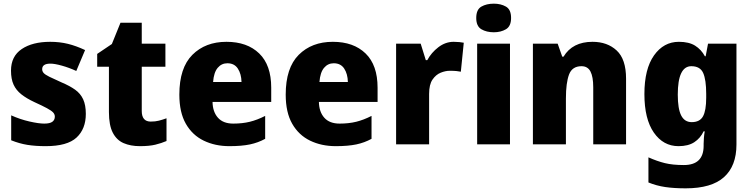

<svg xmlns="http://www.w3.org/2000/svg" viewBox="-20 -787 4099 1047"><path d="M448 -166Q448 -84 397.5 -37Q347 10 229 10Q173 10 129.5 3Q86 -4 41 -22V-158Q90 -136 140.5 -124.5Q191 -113 221 -113Q252 -113 265.5 -123Q279 -133 279 -151Q279 -164 269.5 -174Q260 -184 236 -197Q212 -210 168 -230Q125 -250 96.5 -272.5Q68 -295 54 -325.5Q40 -356 40 -402Q40 -480 98.5 -519.5Q157 -559 254 -559Q305 -559 350 -548Q395 -537 444 -514L396 -400Q357 -418 317.5 -429Q278 -440 255 -440Q210 -440 210 -410Q210 -398 218 -389Q226 -380 249 -368.5Q272 -357 315 -338Q360 -319 389.5 -298Q419 -277 433.5 -245.5Q448 -214 448 -166Z M802 -124Q827 -124 846.5 -129Q866 -134 888 -142V-18Q860 -6 827 2Q794 10 743 10Q692 10 654 -6.5Q616 -23 595 -63.5Q574 -104 574 -176V-423H510V-493L590 -547L637 -663H753V-549H882V-423H753V-182Q753 -124 802 -124Z M1215 -559Q1328 -559 1393.5 -495.5Q1459 -432 1459 -309V-231H1139Q1140 -177 1168.5 -145Q1197 -113 1252 -113Q1302 -113 1342.5 -123Q1383 -133 1426 -155V-30Q1388 -9 1343 0.5Q1298 10 1231 10Q1153 10 1091 -20Q1029 -50 993.5 -112Q958 -174 958 -271Q958 -417 1029 -488Q1100 -559 1215 -559ZM1220 -442Q1188 -442 1167 -417Q1146 -392 1142 -340H1297Q1296 -384 1277 -413Q1258 -442 1220 -442Z M1795 -559Q1908 -559 1973.5 -495.5Q2039 -432 2039 -309V-231H1719Q1720 -177 1748.5 -145Q1777 -113 1832 -113Q1882 -113 1922.5 -123Q1963 -133 2006 -155V-30Q1968 -9 1923 0.5Q1878 10 1811 10Q1733 10 1671 -20Q1609 -50 1573.5 -112Q1538 -174 1538 -271Q1538 -417 1609 -488Q1680 -559 1795 -559ZM1800 -442Q1768 -442 1747 -417Q1726 -392 1722 -340H1877Q1876 -384 1857 -413Q1838 -442 1800 -442Z M2454 -559Q2469 -559 2485 -557.5Q2501 -556 2509 -554L2493 -396Q2483 -398 2469.5 -399.5Q2456 -401 2432 -401Q2409 -401 2383 -390.5Q2357 -380 2338.5 -353Q2320 -326 2320 -275V0H2140V-549H2274L2302 -459H2310Q2332 -500 2370.5 -529.5Q2409 -559 2454 -559Z M2673 -767Q2711 -767 2739 -751Q2767 -735 2767 -689Q2767 -644 2739 -627.5Q2711 -611 2673 -611Q2633 -611 2605 -627.5Q2577 -644 2577 -689Q2577 -735 2605 -751Q2633 -767 2673 -767ZM2761 -549V0H2582V-549Z M3211 -559Q3292 -559 3343 -511.5Q3394 -464 3394 -358V0H3215V-311Q3215 -368 3200 -397Q3185 -426 3151 -426Q3100 -426 3083 -380.5Q3066 -335 3066 -250V0H2886V-549H3021L3046 -478H3053Q3102 -559 3211 -559Z M3682 -559Q3737 -559 3770.5 -538Q3804 -517 3824 -480H3828L3841 -549H3996V1Q3996 118 3928 179Q3860 240 3719 240Q3656 240 3608 233Q3560 226 3516 208V71Q3563 92 3605.5 102.5Q3648 113 3709 113Q3817 113 3817 8V-3Q3817 -17 3818.5 -35.5Q3820 -54 3823 -71H3817Q3799 -33 3766 -11.5Q3733 10 3680 10Q3597 10 3545.5 -64Q3494 -138 3494 -274Q3494 -411 3546.5 -485Q3599 -559 3682 -559ZM3750 -426Q3676 -426 3676 -271Q3676 -194 3694.5 -157.5Q3713 -121 3752 -121Q3796 -121 3813.5 -152.5Q3831 -184 3831 -254V-275Q3831 -352 3814.5 -389Q3798 -426 3750 -426Z"/></svg>

Font: Noto Sans Disp ExtBd
Style: Regular
Weight: 800
Designer: Monotype Design Team
Foundry: Monotype Imaging Inc.
Version: Version 2.000;GOOG;noto-source:20170915:90ef993387c0; ttfaut